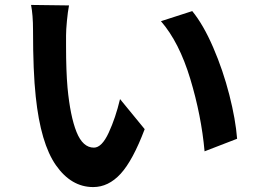

<svg xmlns="http://www.w3.org/2000/svg" viewBox="-20 -737 1040 779"><path d="M260 -715Q255 -689 251.5 -652Q248 -615 248 -593V-550Q248 -449 254 -381Q265 -265 290.5 -201.5Q316 -138 361 -138Q393 -138 421 -198.5Q449 -259 467 -335L567 -213Q519 -86 469.5 -32Q420 22 358 22Q269 22 207 -66.5Q145 -155 125 -345Q114 -446 114 -615Q114 -676 106 -717ZM760 -692Q805 -637 845 -544.5Q885 -452 910.5 -352Q936 -252 942 -174L810 -123Q797 -268 752 -417Q707 -566 633 -651Z"/></svg>

Font: Sinter Bold
Style: Regular
Weight: 700
Foundry: Adobe & rsms
Version: Version 1.000